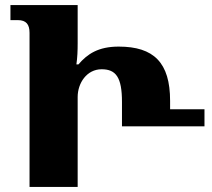

<svg xmlns="http://www.w3.org/2000/svg" viewBox="-20 -734 833 754"><path d="M96 0H285V-353C285 -408 321 -462 379 -462C435 -462 459 -431 459 -334V-238H783V-305H648V-338C648 -488 584 -551 446 -551C366 -551 323 -522 288 -481H280C284 -508 285 -535 285 -564V-714H21V-655H50C83 -655 96 -638 96 -605Z"/></svg>

Font: Noto Serif Georgian SemiCondensed Black
Style: Regular
Weight: 900
Width: 4
Designer: Monotype Design Team, Akaki Razmadze
Foundry: Google LLC
Version: Version 2.003